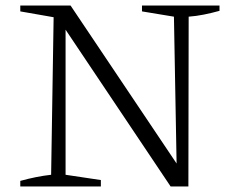

<svg xmlns="http://www.w3.org/2000/svg" viewBox="-20 -671 849 691"><path d="M491 -651H770V-632Q741 -624 713.5 -618.5Q686 -613 659 -611L658 0H594L202 -585L216 -589V-42L343 -23V0H53V-20Q82 -28 109.5 -33.5Q137 -39 164 -42L173 -609L53 -630V-651H234L630 -61L616 -58L606 -611L491 -630Z"/></svg>

Font: Piazzolla Thin ExtraLight
Style: Regular
Weight: 250
Version: Version 2.005